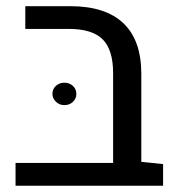

<svg xmlns="http://www.w3.org/2000/svg" viewBox="-20 -595 567 615"><path d="M29.8 0V-73.2H342.3L432.6 -76.7L502.4 -69.3V0ZM342.3 -20.5V-360.8Q342.3 -435.5 308.8 -469Q275.4 -502.4 200.2 -502.4H61V-575.2H205.1Q317.4 -575.2 375 -520.8Q432.6 -466.3 432.6 -358.4V-20.5ZM186 -258.3Q169.9 -258.3 158.9 -269.3Q147.9 -280.3 147.9 -294.4Q147.9 -309.6 158.9 -319.8Q169.9 -330.1 186 -330.1Q202.6 -330.1 213.6 -319.8Q224.6 -309.6 224.6 -294.4Q224.6 -279.3 213.6 -268.8Q202.6 -258.3 186 -258.3Z"/></svg>

Font: Heebo
Style: Regular
Weight: 400
Designer: Oded Ezer
Foundry: Ezer Type House
Version: Version 3.100